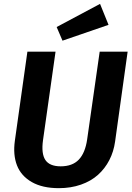

<svg xmlns="http://www.w3.org/2000/svg" viewBox="-20 -960 685 996"><path d="M499 -939.9 543 -831.1 304.2 -749 273.9 -819.8ZM642.1 -691.9 577.1 -226.1Q569.8 -173.3 547.1 -129.4Q524.4 -85.4 488.3 -53Q452.1 -20.5 399.9 -2.2Q347.7 16.1 285.2 16.1Q200.2 16.1 144.8 -15.6Q89.4 -47.4 68.1 -102.1Q46.9 -156.7 57.1 -230L122.1 -691.9H268.1L203.1 -232.9Q193.4 -163.1 215.3 -130.1Q237.3 -97.2 294.9 -97.2Q355.5 -97.2 388.7 -131.8Q421.9 -166.5 432.1 -236.8L497.1 -691.9Z"/></svg>

Font: FiraGO SemiBold
Style: Italic
Weight: 600
Italic angle: -8°
Designer: bBox Type GmbH
Foundry: bBox Type GmbH
Version: Version 1.001;PS 001.001;hotconv 1.0.88;makeotf.lib2.5.64775